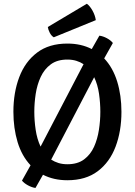

<svg xmlns="http://www.w3.org/2000/svg" viewBox="-20 -922 699 996"><path d="M49.5 -342Q49.5 -442 80 -522.2Q110.5 -602.5 172.5 -649.2Q234.5 -696 329.5 -696Q401 -696 456 -667.5L495.5 -737Q514.5 -734.5 534.5 -723.8Q554.5 -713 565.5 -699L520.5 -619Q566 -570.5 588 -498.8Q610 -427 610 -342Q610 -241.5 579.5 -161Q549 -80.5 487 -33.8Q425 13 329.5 13Q258.5 13 203 -15.5L164 53Q145.5 50.5 125.2 39.5Q105 28.5 94 15L138.5 -64.5Q93 -113 71.2 -185Q49.5 -257 49.5 -342ZM158 -342Q158 -296.5 165 -248.8Q172 -201 190.5 -161.5L413.5 -589Q397 -600 376 -606.5Q355 -613 329.5 -613Q277 -613 243.5 -588.2Q210 -563.5 191.2 -523Q172.5 -482.5 165.2 -435Q158 -387.5 158 -342ZM500.5 -342Q500.5 -387 493.8 -434.8Q487 -482.5 468.5 -521.5L245.5 -94Q262.5 -83 283.2 -76.5Q304 -70 329.5 -70Q382.5 -70 416 -95Q449.5 -120 467.8 -160.5Q486 -201 493.2 -248.8Q500.5 -296.5 500.5 -342ZM430.5 -902.5Q446 -891.5 459.8 -867Q473.5 -842.5 477 -817.5L259 -728.5Q246.5 -736 238.2 -752Q230 -768 228 -782Z"/></svg>

Font: Signika SC
Style: Regular
Weight: 400
Designer: Anna Giedryś
Foundry: Anna Giedryś
Version: Version 2.000; ttfautohint (v1.8.3) -l 8 -r 50 -G 200 -x 9 -